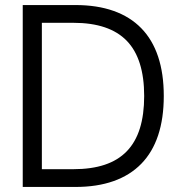

<svg xmlns="http://www.w3.org/2000/svg" viewBox="-20 -740 712 760"><path d="M278.7 0Q364.3 0 429.7 -23.2Q495 -46.3 539.2 -91.7Q583.5 -137 605.9 -204.3Q628.3 -271.7 628.3 -360Q628.3 -448.3 605.9 -515.7Q583.5 -583 539.2 -628.3Q495 -673.7 429.7 -696.8Q364.3 -720 278.7 -720H70V0ZM145.7 -649.7H270.7Q412.8 -649.7 481.8 -578.5Q550.7 -507.3 550.7 -360Q550.7 -286.5 533.7 -231.9Q516.7 -177.3 482 -141.4Q447.3 -105.5 394.6 -87.9Q341.8 -70.3 270.7 -70.3H145.7Z"/></svg>

Font: Vela Sans GX ExtLt
Style: Regular
Weight: 200
Designer: Principal design: Mikhail Sharanda - project Manrope.
Design modification: Ravid Balaliev
Foundry: Mikhail Sharanda
Version: Version 1.001